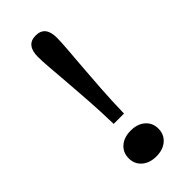

<svg xmlns="http://www.w3.org/2000/svg" viewBox="-212 -670 721 721"><g transform="rotate(-45 148.5 -310.0)"><path d="M121 -188.7Q119.4 -257.3 115.3 -317.3Q111.3 -377.4 107.3 -426.6Q103.2 -475.8 100.4 -511.7Q97.6 -547.6 97.6 -567.7Q97.6 -598.4 110.1 -614.5Q122.6 -630.6 148.4 -630.6Q174.2 -630.6 186.7 -614.9Q199.2 -599.2 199.2 -568.5Q199.2 -548.4 196.4 -512.1Q193.5 -475.8 189.5 -426.2Q185.5 -376.6 181.5 -316.5Q177.4 -256.5 175.8 -188.7ZM148.4 11.3Q112.9 11.3 91.1 -7.7Q69.4 -26.6 69.4 -57.3Q69.4 -87.9 91.1 -106.9Q112.9 -125.8 148.4 -125.8Q183.9 -125.8 205.6 -106.9Q227.4 -87.9 227.4 -57.3Q227.4 -26.6 205.6 -7.7Q183.9 11.3 148.4 11.3Z"/></g></svg>

Font: Playfair 5pt SemiExpanded Light
Style: Regular
Weight: 300
Width: 6
Designer: Claus Eggers Sørensen
Foundry: Claus Eggers Sørensen
Version: Version 2.203